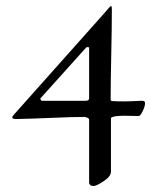

<svg xmlns="http://www.w3.org/2000/svg" viewBox="-20 -441 532 642"><path d="M311 -377Q317 -383 327 -395Q337 -407 343.5 -414Q350 -421 351 -421Q354 -421 354 -409Q354 -350 352 -259Q350 -168 350 -109Q350 -103 355 -103Q370 -102 395 -102Q410 -102 454 -104Q465 -104 465 -97Q465 -85 457 -69Q449 -53 444 -53Q437 -53 420 -53.5Q403 -54 395 -54Q380 -54 364 -52Q351 -49 351 -46V133Q351 149 326.5 165Q302 181 293 181Q278 181 278 168V-41Q278 -45 271.5 -47.5Q265 -50 263 -50Q222 -50 154.5 -47Q87 -44 34 -43Q21 -43 21 -48Q21 -52 25 -56ZM266 -104Q278 -104 278 -112V-281Q278 -283 274 -283.5Q270 -284 268 -282L116 -113Q114 -111 116 -107.5Q118 -104 121 -104Z"/></svg>

Font: EB Garamond SC 12
Style: Regular
Weight: 400
Version: Version 0.016 ; ttfautohint (v0.97) -l 8 -r 50 -G 200 -x 0 -